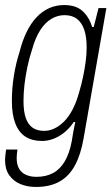

<svg xmlns="http://www.w3.org/2000/svg" viewBox="-24 -558 443 760"><path d="M118 182Q84 182 56.5 170.5Q29 159 12.5 135.5Q-4 112 -4 76Q-4 69 -3 59Q-2 49 0 34H45Q44 43 43 51Q42 59 42 67Q42 94 52 110.5Q62 127 80 134.5Q98 142 120 142Q158 142 186 127Q214 112 232.5 80.5Q251 49 260 1Q263 -19 266.5 -38Q270 -57 274 -75H268Q251 -50 230.5 -33.5Q210 -17 187.5 -8.5Q165 0 142 0Q104 0 77.5 -16.5Q51 -33 37 -68.5Q23 -104 23 -158Q23 -209 31 -258.5Q39 -308 53 -351Q76 -443 121.5 -490.5Q167 -538 230 -538Q277 -538 303 -514Q329 -490 341 -451H347L366 -526H397L307 -11Q296 53 273 96Q250 139 212 160.5Q174 182 118 182ZM151 -40Q171 -40 190.5 -49Q210 -58 228.5 -76Q247 -94 262.5 -123Q278 -152 289 -192Q298 -222 304.5 -252.5Q311 -283 315 -313Q319 -343 319 -370Q319 -412 309.5 -440Q300 -468 281 -483Q262 -498 231 -498Q204 -498 179.5 -483.5Q155 -469 135.5 -439Q116 -409 103 -362Q92 -329 84.5 -293.5Q77 -258 73 -224Q69 -190 69 -158Q69 -117 78 -91Q87 -65 105 -52.5Q123 -40 151 -40Z"/></svg>

Font: Archivo Condensed Thin
Style: Italic
Weight: 250
Width: 3
Italic angle: -10°
Designer: Hector Gatti
Foundry: Omnibus-Type
Version: Version 2.001